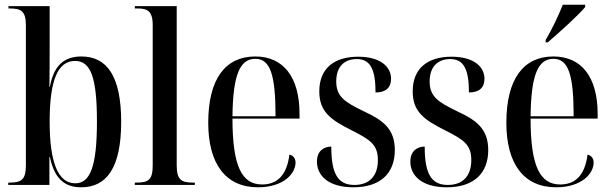

<svg xmlns="http://www.w3.org/2000/svg" viewBox="-20 -786 2601 816"><path d="M325 10C432 10 495 -71 495 -268C495 -460 436 -546 326 -546C250 -546 208 -505 192 -417H190C191 -486 191 -540 191 -577V-760H16V-750H21C68 -750 90 -740 90 -679V-83C90 -24 72 -10 22 -10H15V0H190V-119H192C210 -33 249 10 325 10ZM300 -7C229 -7 191 -90 191 -269C191 -444 225 -527 299 -527C366 -527 392 -456 392 -269C392 -75 362 -7 300 -7Z M553 0H808V-10H800C749 -10 731 -23 731 -84V-760H553V-750H565C604 -750 629 -741 629 -680V-83C629 -22 611 -10 561 -10H553Z M1076 10C1186 10 1236 -49 1236 -95C1236 -112 1227 -125 1210 -129C1199 -40 1157 -2 1094 -2C1008 -2 968 -79 968 -282H1253V-302C1253 -459 1184 -546 1065 -546C938 -546 865 -451 865 -264C865 -90 939 10 1076 10ZM1151 -292H968C970 -469 1000 -536 1065 -536C1129 -536 1151 -468 1151 -292Z M1482 10C1596 10 1658 -49 1658 -148C1658 -240 1606 -276 1524 -314C1446 -352 1409 -375 1409 -440C1409 -504 1445 -535 1496 -535C1552 -535 1576 -495 1576 -393C1620 -393 1642 -414 1642 -451C1642 -503 1596 -545 1502 -545C1400 -545 1337 -495 1337 -398C1337 -311 1385 -277 1475 -232C1551 -193 1586 -173 1586 -106C1586 -35 1547 0 1486 0C1415 0 1388 -49 1388 -163C1359 -163 1327 -147 1327 -99C1327 -41 1374 10 1482 10Z M1879 10C1993 10 2055 -49 2055 -148C2055 -240 2003 -276 1921 -314C1843 -352 1806 -375 1806 -440C1806 -504 1842 -535 1893 -535C1949 -535 1973 -495 1973 -393C2017 -393 2039 -414 2039 -451C2039 -503 1993 -545 1899 -545C1797 -545 1734 -495 1734 -398C1734 -311 1782 -277 1872 -232C1948 -193 1983 -173 1983 -106C1983 -35 1944 0 1883 0C1812 0 1785 -49 1785 -163C1756 -163 1724 -147 1724 -99C1724 -41 1771 10 1879 10Z M2299 -616V-606H2308C2357 -648 2438 -721 2467 -756V-766H2372C2354 -721 2327 -663 2299 -616ZM2343 10C2453 10 2503 -49 2503 -95C2503 -112 2494 -125 2477 -129C2466 -40 2424 -2 2361 -2C2275 -2 2235 -79 2235 -282H2520V-302C2520 -459 2451 -546 2332 -546C2205 -546 2132 -451 2132 -264C2132 -90 2206 10 2343 10ZM2418 -292H2235C2237 -469 2267 -536 2332 -536C2396 -536 2418 -468 2418 -292Z"/></svg>

Font: Noto Serif Display Condensed Medium
Style: Regular
Weight: 500
Width: 3
Designer: Monotype Design Team
Foundry: Monotype Imaging Inc.
Version: Version 2.009